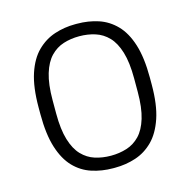

<svg xmlns="http://www.w3.org/2000/svg" viewBox="-104 -798 901 910"><g transform="rotate(-15 346.5 -343.0)"><path d="M341 10Q286 10 237 -6Q188 -22 151.5 -60Q115 -98 94.5 -163Q74 -228 74 -326V-360Q74 -459 95.5 -524Q117 -589 155 -626.5Q193 -664 241.5 -680Q290 -696 343 -696H352Q408 -696 456.5 -680Q505 -664 542 -626Q579 -588 599.5 -523Q620 -458 620 -360V-326Q620 -227 598 -162Q576 -97 538.5 -59.5Q501 -22 452.5 -6Q404 10 350 10ZM347 -50Q388 -50 424.5 -61.5Q461 -73 488.5 -101.5Q516 -130 531.5 -181Q547 -232 547 -310V-376Q547 -454 531.5 -505Q516 -556 488.5 -584.5Q461 -613 424.5 -624.5Q388 -636 347 -636Q305 -636 269 -624.5Q233 -613 205.5 -584.5Q178 -556 162.5 -505Q147 -454 147 -376V-310Q147 -232 162.5 -181Q178 -130 205.5 -101.5Q233 -73 269 -61.5Q305 -50 347 -50Z"/></g></svg>

Font: Chivo ExtraLight
Style: Regular
Weight: 250
Designer: Hector Gatti
Foundry: Omnibus-Type
Version: Version 2.002